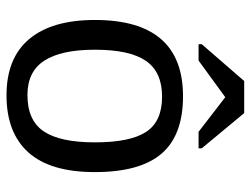

<svg xmlns="http://www.w3.org/2000/svg" viewBox="-111 -657 778 596"><g transform="rotate(90 278.0 -359.0)"><path d="M514.2 -264.6Q514.2 -126 453.1 -58.1Q392.1 9.8 275.9 9.8Q160.2 9.8 101.1 -60.8Q42 -131.3 42 -264.6Q42 -538.1 278.8 -538.1Q399.9 -538.1 457 -471.4Q514.2 -404.8 514.2 -264.6ZM421.9 -264.6Q421.9 -374 389.4 -423.6Q356.9 -473.1 280.3 -473.1Q203.1 -473.1 168.7 -422.6Q134.3 -372.1 134.3 -264.6Q134.3 -160.2 168.2 -107.7Q202.1 -55.2 274.9 -55.2Q354 -55.2 387.9 -106Q421.9 -156.7 421.9 -264.6ZM440.4 -596.2V-586.4H389.2L282.2 -668.9H281.2L168 -586.4H117.2V-596.2L231.4 -728H331.1Z"/></g></svg>

Font: Liberation Sans
Style: Regular
Weight: 400
Designer: Steve Matteson
Foundry: Ascender Corporation
Version: Version 2.00.1